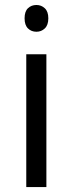

<svg xmlns="http://www.w3.org/2000/svg" viewBox="-20 -754 293 774"><path d="M167 0H85.9V-535.2H167ZM79.1 -680.2Q79.1 -708 92.8 -720.9Q106.4 -733.9 127 -733.9Q146.5 -733.9 160.6 -720.7Q174.8 -707.5 174.8 -680.2Q174.8 -652.8 160.6 -639.4Q146.5 -626 127 -626Q106.4 -626 92.8 -639.4Q79.1 -652.8 79.1 -680.2Z"/></svg>

Font: f08361285
Style: Regular
Weight: 400
Foundry: Ascender Corporation
Version: Version 1.10